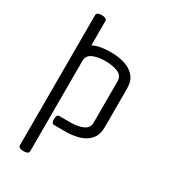

<svg xmlns="http://www.w3.org/2000/svg" viewBox="-248 -917 1139 1290"><g transform="rotate(30 321.5 -272.5)"><path d="M190 -467V232Q190 245 178.5 250Q167 255 150 255Q134 255 122 250Q110 245 110 232V-777Q110 -790 122 -795Q134 -800 150 -800Q167 -800 178.5 -795Q190 -790 190 -777V-589Q218 -603 252.5 -609Q287 -615 326 -615Q386 -615 435 -600Q484 -585 513.5 -550.5Q543 -516 543 -457V-158Q543 -100 514 -65Q485 -30 436 -15Q387 0 327 0H240Q229 0 224.5 -10Q220 -20 220 -35Q220 -49 224.5 -59.5Q229 -70 240 -70H327Q384 -70 423.5 -87.5Q463 -105 463 -148V-467Q463 -511 423 -528Q383 -545 326 -545Q269 -545 229.5 -528Q190 -511 190 -467Z"/></g></svg>

Font: Offside
Style: Regular
Weight: 400
Designer: Eduardo Rodriguez Tunni
Foundry: Eduardo Rodriguez Tunni
Version: Version 1.002; ttfautohint (v1.8.4.7-5d5b);gftools[0.9.23]